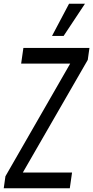

<svg xmlns="http://www.w3.org/2000/svg" viewBox="-23 -1006 498 1026"><path d="M431 -986H346L255 -814H317ZM455 -750H102L90 -666H352L6 -64L-3 0H350L362 -84H99L446 -686Z"/></svg>

Font: Mohave
Style: Italic
Weight: 400
Italic angle: -8°
Designer: Gumpita Rahayu
Foundry: Tokotype
Version: Version 2.002;PS 002.002;hotconv 1.0.88;makeotf.lib2.5.64775